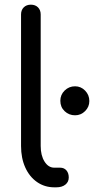

<svg xmlns="http://www.w3.org/2000/svg" viewBox="-20 -801 402 821"><path d="M212 0Q171 0 138.5 -22.5Q106 -45 88 -85Q70 -125 70 -177V-739Q70 -758 81.5 -769.5Q93 -781 112 -781Q131 -781 142.5 -769.5Q154 -758 154 -739V-177Q154 -136 170.5 -110Q187 -84 212 -84H237Q254 -84 264 -72.5Q274 -61 274 -42Q274 -23 259.5 -11.5Q245 0 221 0ZM301 -308Q275 -308 256.5 -325.5Q238 -343 238 -370Q238 -396 256.5 -414Q275 -432 301 -432Q326 -432 344 -413.5Q362 -395 362 -369Q362 -344 344 -326Q326 -308 301 -308Z"/></svg>

Font: Comfortaa Medium
Style: Regular
Weight: 500
Designer: Johan Aakerlund
Foundry: Johan Aakerlund
Version: Version 3.104; ttfautohint (v1.8.1.43-b0c9)